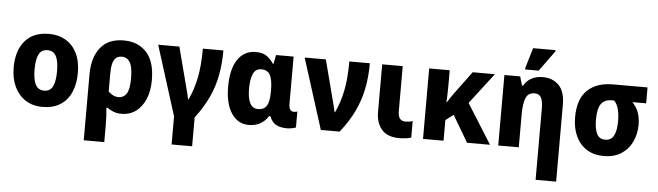

<svg xmlns="http://www.w3.org/2000/svg" viewBox="-56 -1013 5103 1490"><g transform="rotate(5 2495.0 -268.0)"><path d="M540 -276Q540 -191 512 -126.5Q484 -62 428 -26Q372 10 289 10Q212 10 156.5 -26Q101 -62 70.5 -126Q40 -190 40 -276Q40 -407 104.5 -483Q169 -559 292 -559Q365 -559 421 -526.5Q477 -494 508.5 -430.5Q540 -367 540 -276ZM203 -275Q203 -197 223.5 -157Q244 -117 291 -117Q338 -117 358 -157Q378 -197 378 -276Q378 -354 357.5 -393Q337 -432 290 -432Q244 -432 223.5 -393Q203 -354 203 -275Z M631 240V-274Q631 -405 692 -482Q753 -559 873 -559Q984 -559 1050.5 -488Q1117 -417 1117 -270Q1117 -185 1090 -122Q1063 -59 1015.5 -24.5Q968 10 905 10Q870 10 843 -0.5Q816 -11 793 -27H784Q787 2 789 38.5Q791 75 791 105V240ZM872 -117Q910 -117 932.5 -151Q955 -185 955 -269Q955 -361 932.5 -396.5Q910 -432 869 -432Q829 -432 810 -400Q791 -368 791 -297V-154Q807 -137 828 -127Q849 -117 872 -117Z M1313 213V-6L1142 -549H1307L1389 -234Q1394 -214 1400.5 -189.5Q1407 -165 1410 -147H1414Q1452 -228 1471 -322.5Q1490 -417 1490 -549H1650Q1650 -446 1633 -355.5Q1616 -265 1577 -181Q1538 -97 1473 -12V213Z M1897 10Q1811 10 1761 -65Q1711 -140 1711 -272Q1711 -411 1762 -485Q1813 -559 1902 -559Q1957 -559 1988.5 -536Q2020 -513 2041 -480H2047L2060 -549H2197V-182Q2197 -149 2208 -135.5Q2219 -122 2235 -122Q2251 -122 2263 -127V-3Q2256 2 2233 6Q2210 10 2196 10Q2141 10 2108.5 -8Q2076 -26 2058 -72H2047Q2026 -36 1987.5 -13Q1949 10 1897 10ZM1957 -119Q2004 -119 2024.5 -152.5Q2045 -186 2045 -262V-275Q2045 -352 2025.5 -390.5Q2006 -429 1955 -429Q1913 -429 1893.5 -388.5Q1874 -348 1874 -271Q1874 -119 1957 -119Z M2457 0 2283 -549H2448L2530 -234Q2535 -214 2541.5 -189.5Q2548 -165 2551 -147H2555Q2593 -227 2612 -322Q2631 -417 2631 -549H2791Q2791 -443 2772.5 -350.5Q2754 -258 2713 -172Q2672 -86 2603 0Z M3070 10Q2974 10 2930.5 -42.5Q2887 -95 2887 -177V-549H3047V-200Q3047 -156 3063 -139Q3079 -122 3104 -122Q3120 -122 3133 -124Q3146 -126 3161 -131V-2Q3143 4 3117.5 7Q3092 10 3070 10Z M3765 -549 3581 -309 3775 0H3596L3474 -207L3413 -161V0H3253V-549H3413V-426Q3413 -390 3412 -358.5Q3411 -327 3409 -299H3412Q3424 -318 3438 -339Q3452 -360 3467 -380L3592 -549Z M4151 240V-317Q4151 -371 4136.5 -399.5Q4122 -428 4085 -428Q4036 -428 4017.5 -385Q3999 -342 3999 -253V0H3839V-549H3962L3982 -480H3991Q4014 -521 4052.5 -540Q4091 -559 4136 -559Q4216 -559 4263.5 -510Q4311 -461 4311 -359V240ZM3996 -606V-619L4043 -776H4217V-766L4101 -606Z M4661 10Q4584 10 4529 -24.5Q4474 -59 4444 -122Q4414 -185 4414 -271Q4414 -413 4486 -481.5Q4558 -550 4685 -550H4954V-426H4847Q4880 -391 4895 -350Q4910 -309 4910 -254Q4910 -184 4882 -123.5Q4854 -63 4798.5 -26.5Q4743 10 4661 10ZM4662 -117Q4708 -117 4728.5 -156.5Q4749 -196 4749 -267Q4749 -382 4705 -426H4685Q4632 -426 4604.5 -390.5Q4577 -355 4577 -266Q4577 -194 4596.5 -155.5Q4616 -117 4662 -117Z"/></g></svg>

Font: Noto Sans SemiCondensed ExtraBold
Style: Regular
Weight: 800
Width: 4
Designer: Monotype Design Team
Foundry: Monotype Imaging Inc.
Version: Version 2.013; ttfautohint (v1.8.4.7-5d5b)